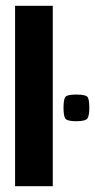

<svg xmlns="http://www.w3.org/2000/svg" viewBox="-20 -642 328 662"><path d="M32 -622H162V0H32ZM243 -224Q210 -224 204.5 -234.5Q199 -245 199 -270Q199 -297 204.5 -306.5Q210 -316 243 -316Q277 -316 282.5 -306.5Q288 -297 288 -270Q288 -245 282 -234.5Q276 -224 243 -224Z"/></svg>

Font: Smooch Sans ExtraBold
Style: Regular
Weight: 800
Designer: Robert E. Leuschke
Foundry: Robert E. Leuschke
Version: Version 1.010